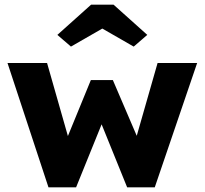

<svg xmlns="http://www.w3.org/2000/svg" viewBox="-20 -800 874 820"><path d="M187 0 12 -531H181L270 -219L368 -458H462L564 -220L653 -531H822L641 0H523L414 -269L305 0ZM283 -601 225 -651 369 -780H465L609 -651L551 -601L417 -678Z"/></svg>

Font: Lexend
Style: Bold
Weight: 700
Designer: Bonnie Shaver-Troup, Thomas Jockin
Foundry: Lexend
Version: Version 1.007; ttfautohint (v1.8.3)